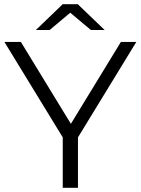

<svg xmlns="http://www.w3.org/2000/svg" viewBox="-20 -901 675 921"><path d="M354 -242V0H281V-242L1 -700H80L320 -307L560 -700H634ZM152 -757 281 -881H353L482 -757H416L317 -840L218 -757Z"/></svg>

Font: Modern
Style: Small
Weight: 400
Designer: Julieta Ulanovsky
Foundry: Julieta Ulanovsky
Version: Version 8.000